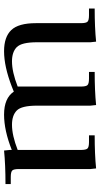

<svg xmlns="http://www.w3.org/2000/svg" viewBox="206 -692 493 945"><g transform="rotate(90 452.5 -219.5)"><path d="M22 -411V-439Q115 -439 185 -446L188 -418V-155Q188 -79 212 -55.5Q236 -32 282 -32Q334 -32 406 -60V-371Q406 -396 399 -403.5Q392 -411 367 -411H334V-439Q427 -439 497 -446L500 -418V-155Q500 -79 524 -55.5Q548 -32 594 -32Q646 -32 718 -60V-371Q718 -396 711 -403.5Q704 -411 679 -411H646V-439Q739 -439 809 -446L812 -418V-66Q812 -41 819 -33.5Q826 -26 851 -26H886V0Q791 0 721 7L718 -21V-31Q622 7 544 7Q463 7 431 -41L406 -31Q307 7 232 7Q162 7 128 -28.5Q94 -64 94 -150V-371Q94 -396 87 -403.5Q80 -411 55 -411Z"/></g></svg>

Font: Dihjauti
Style: Bold
Weight: 700
Designer: T. Christopher White
Version: Version 3.0.0